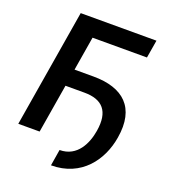

<svg xmlns="http://www.w3.org/2000/svg" viewBox="-158 -840 980 1114"><g transform="rotate(20 332.5 -282.5)"><path d="M614.7 -727.3H147L26.3 0H158L208.1 -301.1H325.3C436.4 -301.1 490.1 -244.7 468.8 -117.2C456.3 -39.8 413.4 61.1 303.3 61.1L286.9 161.6C474.4 161.6 573.2 22 596.6 -122.9C629.3 -317.5 525.6 -407 342.7 -407H225.5L260.3 -616.8H596.2Z"/></g></svg>

Font: Margiela Sans Semi Bold
Style: Italic
Weight: 600
Italic angle: -9.39999°
Designer: Stefan Endress, Andreas Faust
Version: Version 1.100;FEAKit 1.0